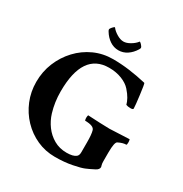

<svg xmlns="http://www.w3.org/2000/svg" viewBox="-188 -961 1063 1114"><g transform="rotate(30 344.0 -404.0)"><path d="M335 8.8Q270.5 8.8 214.4 -16.6Q158.2 -42 115.2 -86.9Q72.3 -131.8 48.3 -190.4Q24.4 -249 24.4 -314.5Q24.4 -383.8 49.3 -444.3Q74.2 -504.9 118.2 -551.8Q162.1 -598.6 220.2 -625Q278.3 -651.4 345.7 -651.4Q399.4 -651.4 455.1 -644Q510.7 -636.7 569.3 -623Q572.3 -623 575.7 -601.1Q579.1 -579.1 583 -549.3Q586.9 -519.5 589.4 -494.6Q591.8 -469.7 591.8 -462.9Q591.8 -455.1 574.2 -455.1Q555.7 -455.1 543.9 -460Q539.1 -478.5 528.3 -498Q517.6 -517.6 496.1 -542Q474.6 -566.4 436.5 -581.5Q398.4 -596.7 350.6 -596.7Q174.8 -596.7 174.8 -336.9Q174.8 -265.6 194.3 -201.2Q207 -159.2 232.9 -124Q258.8 -88.9 296.4 -67.4Q334 -45.9 381.8 -45.9Q425.8 -45.9 444.3 -61.5Q455.1 -70.3 455.1 -90.8V-159.2Q455.1 -210.9 448.2 -234.4Q441.4 -260.7 383.8 -260.7Q381.8 -260.7 380.4 -268.6Q378.9 -276.4 379.9 -285.6Q380.9 -294.9 382.8 -296.9Q421.9 -294.9 460.9 -293Q500 -291 528.3 -291Q543 -291 660.2 -296.9Q663.1 -288.1 663.1 -277.3Q663.1 -259.8 659.2 -259.8Q636.7 -259.8 607.4 -245.1Q591.8 -238.3 591.8 -168V-111.3Q591.8 -93.8 594.7 -85Q597.7 -76.2 597.7 -74.2Q597.7 -57.6 577.1 -46.9Q541 -28.3 521.5 -20.5Q501 -11.7 449.7 -1.5Q398.4 8.8 335 8.8ZM344.7 -710.9Q313.5 -710.9 287.1 -728.5Q260.7 -746.1 242.2 -776.4Q237.3 -784.2 237.3 -789.1Q237.3 -793.9 246.1 -804.2Q254.9 -814.5 259.8 -816.4Q261.7 -818.4 263.7 -814.5Q276.4 -797.9 300.3 -783.7Q324.2 -769.5 344.7 -769.5Q365.2 -769.5 389.2 -783.7Q413.1 -797.9 425.8 -814.5Q427.7 -818.4 429.7 -816.4Q434.6 -814.5 443.4 -804.2Q452.1 -793.9 452.1 -789.1Q452.1 -784.2 447.3 -776.4Q428.7 -746.1 402.3 -728.5Q376 -710.9 344.7 -710.9Z"/></g></svg>

Font: Crimson Text Bold
Style: Bold
Weight: 700
Designer: Sebastian Kosch
Foundry: Sebastian Kosch
Version: Version 1.10 July 1, 2025